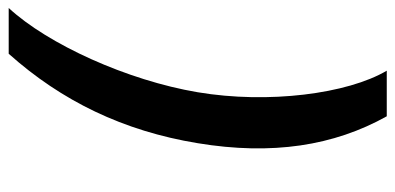

<svg xmlns="http://www.w3.org/2000/svg" viewBox="-296 -528 944 459"><g transform="rotate(90 176.5 -299.0)"><path d="M289.8 -299C319.2 -476.9 296.2 -624.6 225.5 -751.1H116.5C171.9 -657.3 196.4 -467.7 168 -299C139.6 -130.7 53.3 58.9 -33.4 152.7H76C188.9 26.3 260.7 -121.4 289.8 -299Z"/></g></svg>

Font: Magic Ui Pro Semi Bold
Style: Italic
Weight: 600
Italic angle: -9.39999°
Designer: Stefan Endress, Andreas Faust
Version: Version 1.000;FEAKit 1.0